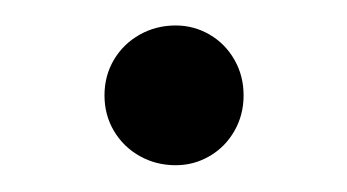

<svg xmlns="http://www.w3.org/2000/svg" viewBox="-20 -388 266 147"><path d="M114.5 -261.5Q99.5 -261.5 87 -268.5Q74.5 -275.5 67.2 -287.8Q60 -300 60 -315Q60 -330 67.2 -342.2Q74.5 -354.5 87 -361.5Q99.5 -368.5 114.5 -368.5Q128.5 -368.5 140.5 -361.5Q152.5 -354.5 159.5 -342.2Q166.5 -330 166.5 -315Q166.5 -300 159.5 -287.8Q152.5 -275.5 140.5 -268.5Q128.5 -261.5 114.5 -261.5Z"/></svg>

Font: Vela Sans
Style: Regular
Weight: 400
Designer: Principal design: Mikhail Sharanda - project Manrope.
Design modification: Ravid Balaliev
Foundry: Mikhail Sharanda
Version: Version 1.001;August 23, 2023;FontCreator 14.0.0.2901 64-bit